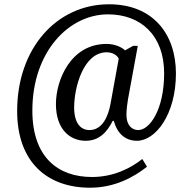

<svg xmlns="http://www.w3.org/2000/svg" viewBox="-20 -734 890 896"><path d="M400 142C515 142 604 93 666 44L644 8C591 50 511 92 409 92C253 92 131 2 131 -218C131 -491 300 -667 484 -667C637 -667 746 -569 746 -392C746 -223 679 -127 625 -127C597 -127 570 -148 570 -198C570 -222 575 -258 577 -269L623 -520H601L564 -499C546 -515 515 -529 477 -529C311 -529 241 -362 241 -248C241 -132 305 -77 380 -77C443 -77 480 -118 506 -170H511C527 -111 565 -77 619 -77C706 -77 801 -200 801 -391C801 -575 694 -714 489 -714C243 -714 60 -507 60 -216C60 25 203 142 400 142ZM398 -127C355 -127 326 -161 326 -233C326 -325 369 -490 478 -490C503 -490 526 -478 534 -460L496 -251C486 -193 458 -127 398 -127Z"/></svg>

Font: Noto Serif Devanagari SemiCondensed
Style: Regular
Weight: 400
Width: 4
Designer: Universal Thirst, Indian Type Foundry and the Monotype Design Team
Foundry: Monotype Imaging Inc.
Version: Version 2.004